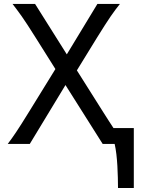

<svg xmlns="http://www.w3.org/2000/svg" viewBox="-20 -733 746 978"><path d="M661.6 -80.6V224.6H581.1Q581.1 201.7 580.3 172.4Q579.6 143.1 577.9 112.5Q576.2 82 572.8 52.7Q569.3 23.4 564 0H502.9L313.5 -299.8L131.8 0H19.5Q31.2 -15.6 41 -29.3Q50.8 -43 62.5 -60.5Q74.2 -78.1 90.1 -103Q106 -127.9 129.4 -166L262.2 -381.3L161.1 -542Q137.7 -579.6 120.8 -605.2Q104 -630.9 90.8 -649.7Q77.6 -668.5 66.7 -682.9Q55.7 -697.3 43.9 -712.9H158.7L320.3 -456.1L476.1 -712.9H590.8Q579.6 -698.7 568.6 -684.3Q557.6 -669.9 544.4 -650.6Q531.2 -631.3 514.4 -605.2Q497.6 -579.1 474.6 -542L371.6 -374.5L504.4 -164.1Q522 -136.2 534.9 -116.2Q547.9 -96.2 558.1 -80.6Z"/></svg>

Font: Andika FrenchTight
Style: Regular
Weight: 400
Designer: Victor Gaultney, Annie Olsen, Julie Remington, Don Collingsworth, Eric Hays, Becca Hirsbrunner
Foundry: SIL International
Version: Version 5.000 ; Dig1 Dig4Opn Dig7 LnSpcTght